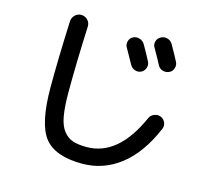

<svg xmlns="http://www.w3.org/2000/svg" viewBox="-115 -914 1229 1109"><g transform="rotate(15 500.0 -359.5)"><path d="M559.6 -725.6Q578.1 -735.4 598.6 -729Q619.1 -722.7 629.9 -705.1Q664.1 -645.5 679.7 -614.3Q689.5 -596.7 682.6 -576.7Q675.8 -556.6 658.2 -547.9Q639.6 -539.1 620.1 -545.9Q600.6 -552.7 590.8 -571.3Q555.7 -634.8 541 -660.2Q531.2 -676.8 536.6 -696.8Q542 -716.8 559.6 -725.6ZM786.1 -746.1Q820.3 -686.5 835.9 -655.3Q845.7 -637.7 839.8 -617.2Q834 -596.7 814.9 -587.9Q795.9 -579.1 775.9 -585Q755.9 -590.8 746.1 -610.4Q730.5 -640.6 696.3 -700.2Q685.5 -717.8 690.9 -737.3Q696.3 -756.8 715.3 -767.1Q734.4 -777.3 755.4 -771Q776.4 -764.6 786.1 -746.1ZM464.8 54.7Q301.8 54.7 238.3 -26.9Q174.8 -108.4 174.8 -325.2Q174.8 -493.2 184.6 -720.7Q185.5 -744.1 202.1 -759.8Q218.8 -775.4 240.7 -774.4Q262.7 -773.4 277.8 -757.3Q293 -741.2 292 -718.8Q282.2 -494.1 282.2 -325.2Q282.2 -237.3 292 -182.1Q301.8 -127 325.7 -96.7Q349.6 -66.4 381.8 -55.7Q414.1 -44.9 464.8 -44.9Q653.3 -44.9 765.6 -297.9Q773.4 -316.4 793.5 -324.7Q813.5 -333 832 -326.2Q851.6 -318.4 860.4 -299.3Q869.1 -280.3 861.3 -260.7Q793.9 -102.5 692.4 -23.9Q590.8 54.7 464.8 54.7Z"/></g></svg>

Font: Rounded Mgen+ 1m medium
Style: Regular
Weight: 500
Designer: [Source Han Sans]
Ryoko NISHIZUKA  (kana & ideographs); Paul D. Hunt (Latin, Greek & Cyrillic); Wenlong ZHANG  (bopomofo
Version: Version 1.059.20150602